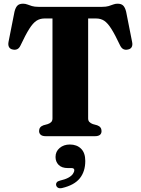

<svg xmlns="http://www.w3.org/2000/svg" viewBox="-20 -737 761 1039"><path d="M188 -700H533Q554 -700 568 -704.2Q582 -708.5 593 -712.8Q604 -717 616 -717Q636 -717 646.2 -707.2Q656.5 -697.5 662.5 -674L695 -509.5Q698.5 -492.5 692.5 -482Q686.5 -471.5 672 -469Q658.5 -466 648.2 -470.8Q638 -475.5 630.5 -490Q602.5 -549.5 582.5 -581Q562.5 -612.5 543.8 -624.8Q525 -637 500.5 -637H457V-96Q457 -84.5 463.5 -77.2Q470 -70 482.5 -65.5L506 -59Q529.5 -50.5 529.5 -28Q529.5 0 493.5 0H227.5Q209 0 200.2 -7.8Q191.5 -15.5 191.5 -28Q191.5 -50.5 215 -59L238.5 -65.5Q251.5 -70 257.8 -77.2Q264 -84.5 264 -96V-637H220.5Q196.5 -637 177.5 -624.8Q158.5 -612.5 138.5 -581Q118.5 -549.5 90.5 -490Q83.5 -475.5 73 -470.8Q62.5 -466 49 -469Q35 -471.5 29 -482Q23 -492.5 26 -509.5L58.5 -674Q64.5 -697.5 74.8 -707.2Q85 -717 105 -717Q117 -717 128 -712.8Q139 -708.5 153 -704.2Q167 -700 188 -700ZM347.5 172.5Q314 172.5 297.2 155.2Q280.5 138 280.5 112.5Q280.5 82.5 302.8 63.8Q325 45 358 45Q395.5 45 418.5 67.5Q441.5 90 441.5 134Q441.5 191 411.8 228Q382 265 316 280.5Q302.5 283.5 294.5 279.2Q286.5 275 284 266Q282 257.5 286.8 250.5Q291.5 243.5 304 240.5Q332.5 234 349.5 224.8Q366.5 215.5 374.2 204.5Q382 193.5 382 183.5Q382 172.5 367 172.5Z"/></svg>

Font: Fraunces
Style: Bold
Weight: 700
Version: Version 1.000;[b76b70a41]